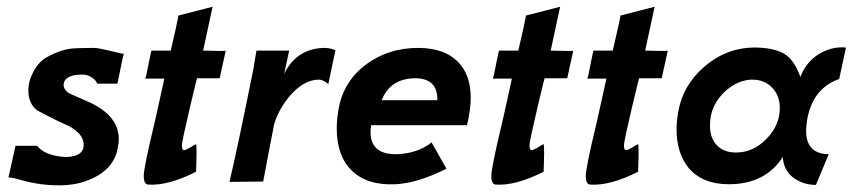

<svg xmlns="http://www.w3.org/2000/svg" viewBox="-20 -538 2530 569"><path d="M347 -379Q344 -370 328 -290H268Q265 -300 252 -308.5Q239 -317 225 -317Q174 -317 169 -291Q166 -273 186 -261L236 -239Q332 -198 332 -126Q332 -112 327 -90Q311 -30 239 -3Q198 13 143 11Q89 10 30 -8Q10 -13 5 -12L26 -106H90Q109 -82 152 -75Q180 -70 200 -76Q228 -83 228 -109Q228 -142 181 -166Q150 -179 90 -211Q64 -231 64 -270Q64 -298 79.5 -326.5Q95 -355 118 -368Q157 -390 192 -394Q212 -396 260 -396Q271 -396 317 -385Q342 -378 347 -379Z M649 -388 631 -306H564Q563 -303 560.5 -293Q558 -283 552.5 -260Q547 -237 542 -216Q519 -118 519 -107Q519 -93 526 -93Q530 -93 544 -101Q553 -107 561 -111Q564 -105 561 -29Q478 13 419 9Q406 8 406 -17Q406 -41 438 -174Q440 -183 444 -200.5Q448 -218 454.5 -248Q461 -278 467 -305H410Q413 -308 420 -347Q428 -388 429 -388H486Q504 -465 509 -492L610 -518L582 -388Q651 -386 649 -388Z M974 -389 953 -289Q937 -302 925 -302Q878 -302 834 -248Q803 -208 792 -168Q788 -147 777 -90Q766 -33 760 0L660 1Q684 -99 732 -339Q732 -342 740 -388H837L822 -319Q859 -394 940 -396Q960 -396 974 -389Z M1364 -167H1080Q1078 -153 1078 -147Q1078 -81 1153 -81Q1161 -81 1179 -83Q1227 -90 1259 -116L1303 -38Q1217 5 1152 8Q1069 12 1023.5 -31.5Q978 -75 978 -157Q978 -183 982 -206Q994 -292 1061 -344Q1130 -397 1222 -396Q1296 -395 1335.5 -356.5Q1375 -318 1375 -248Q1375 -213 1364 -167ZM1111 -241H1276Q1277 -274 1259.5 -290.5Q1242 -307 1207 -306Q1136 -304 1111 -241Z M1679 -388 1661 -306H1594Q1593 -303 1590.5 -293Q1588 -283 1582.5 -260Q1577 -237 1572 -216Q1549 -118 1549 -107Q1549 -93 1556 -93Q1560 -93 1574 -101Q1583 -107 1591 -111Q1594 -105 1591 -29Q1508 13 1449 9Q1436 8 1436 -17Q1436 -41 1468 -174Q1470 -183 1474 -200.5Q1478 -218 1484.5 -248Q1491 -278 1497 -305H1440Q1443 -308 1450 -347Q1458 -388 1459 -388H1516Q1534 -465 1539 -492L1640 -518L1612 -388Q1681 -386 1679 -388Z M1959 -388 1941 -306H1874Q1873 -303 1870.5 -293Q1868 -283 1862.5 -260Q1857 -237 1852 -216Q1829 -118 1829 -107Q1829 -93 1836 -93Q1840 -93 1854 -101Q1863 -107 1871 -111Q1874 -105 1871 -29Q1788 13 1729 9Q1716 8 1716 -17Q1716 -41 1748 -174Q1750 -183 1754 -200.5Q1758 -218 1764.5 -248Q1771 -278 1777 -305H1720Q1723 -308 1730 -347Q1738 -388 1739 -388H1796Q1814 -465 1819 -492L1920 -518L1892 -388Q1961 -386 1959 -388Z M2487 -397 2467 -304Q2388 -276 2372 -183Q2369 -164 2369 -150Q2369 -82 2436 -81L2398 10Q2362 10 2333 -10Q2302 -32 2300 -73Q2248 8 2140 8Q2062 8 2021 -40Q1985 -84 1985 -155Q1985 -177 1990 -207Q2004 -286 2067 -340Q2136 -400 2226 -397Q2282 -395 2311 -374Q2335 -356 2352 -310Q2370 -358 2414 -382Q2451 -401 2487 -397ZM2291 -218Q2291 -255 2267.5 -279Q2244 -303 2206 -302Q2167 -300 2132 -270Q2096 -238 2087 -196Q2084 -181 2084 -166Q2084 -129 2104.5 -107.5Q2125 -86 2161 -86Q2212 -86 2251 -126Q2291 -166 2291 -218Z"/></svg>

Font: GFS Neohellenic Rg
Style: Bold Italic
Weight: 700
Italic angle: -12°
Designer: Designed by Takis Katsoulidis and George D. Matthiopoulos.
Foundry: Designed by Takis Katsoulidis and George D. Matthiopoulos.
Version: Version 1.0